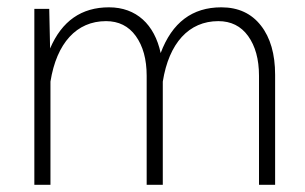

<svg xmlns="http://www.w3.org/2000/svg" viewBox="-20 -515 851 535"><path d="M75.7 0H120.6V-287.6C137.7 -395 193.4 -456.1 275.4 -456.1C310.5 -456.1 338.4 -442.4 358.4 -414.6C378.4 -386.7 388.7 -350.1 388.7 -303.7V0H433.6V-287.6C450.7 -395 506.3 -456.1 588.4 -456.1C623.5 -456.1 651.4 -442.4 671.4 -414.6C691.4 -386.7 701.7 -350.1 701.7 -303.7V0H746.6V-306.6C746.6 -364.3 733.4 -410.2 707 -443.8C680.7 -477.5 644 -494.6 596.7 -494.6C515.6 -494.6 459.5 -452.1 427.7 -367.2C410.6 -446.8 359.9 -494.6 283.7 -494.6C207 -494.6 152.3 -456.5 119.6 -379.9L117.2 -490.2H75.7Z"/></svg>

Font: Estedad ExtraLight
Style: Regular
Weight: 200
Designer: Amin Abedi
Version: Version 7.3